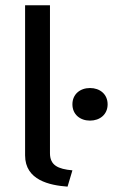

<svg xmlns="http://www.w3.org/2000/svg" viewBox="-20 -695 465 727"><path d="M320.8 -361.7C283.3 -361.7 254.2 -338.3 254.2 -300C254.2 -261.7 283.3 -238.3 320.8 -238.3C358.3 -238.3 387.5 -261.7 387.5 -300C387.5 -338.3 358.3 -361.7 320.8 -361.7ZM75 -106.7C75 -12.5 168.3 6.7 235.8 11.7L254.2 -50C199.2 -55 169.2 -69.2 169.2 -115V-675H75Z"/></svg>

Font: Boon Medium
Style: Regular
Weight: 500
Designer: Sungsit Sawaiwan
Foundry: FontUni
Version: Version 2.0